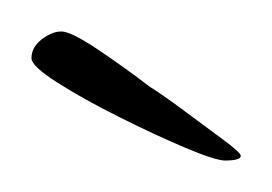

<svg xmlns="http://www.w3.org/2000/svg" viewBox="-20 -484 173 122"><path d="M123 -382Q117 -382 98 -390Q79 -398 56 -409.5Q33 -421 16.5 -431.5Q0 -442 0 -447Q0 -454 6.5 -459Q13 -464 19 -464Q25 -464 41.5 -453Q58 -442 75 -429Q83 -424 96.5 -414Q110 -404 121.5 -395.5Q133 -387 133 -385Q133 -382 123 -382Z"/></svg>

Font: Fleur De Leah
Style: Regular
Weight: 400
Designer: Robert E. Leuschke
Foundry: Robert E. Leuschke
Version: Version 1.010; ttfautohint (v1.8.3)